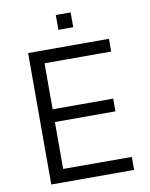

<svg xmlns="http://www.w3.org/2000/svg" viewBox="-97 -970 810 1040"><g transform="rotate(-10 308.5 -450.0)"><path d="M99.5 0V-723H544V-653H177.5V-400H510.5V-330H177.5V-72L555 -71.5V0ZM283 -818.5V-900H364.5V-818.5Z"/></g></svg>

Font: Public Sans Light
Style: Regular
Weight: 300
Designer: The Public Sans Project Authors: Dan O. Williams and USWDS (Libre Franklin designed by Pablo Impallari and Rodrigo Fuenz
Version: Version 1.007